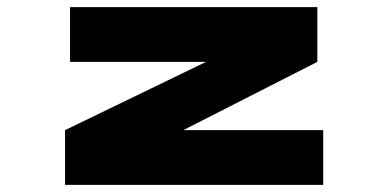

<svg xmlns="http://www.w3.org/2000/svg" viewBox="-20 -520 1090 540"><path d="M495.5 -154H889V0H163V-154L559.5 -346H177V-500H872.5V-346Z"/></svg>

Font: League Mono Extended ExtraBold
Style: Regular
Weight: 800
Width: 9
Designer: Tyler Finck
Foundry: The League of Moveable Type / Tyler Finck
Version: Version 2.210